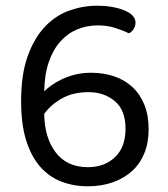

<svg xmlns="http://www.w3.org/2000/svg" viewBox="-20 -640 590 673"><path d="M455 -561Q455 -549 448.5 -538.5Q442 -528 432 -523Q410 -534 382.5 -542.5Q355 -551 323 -551Q284 -551 250.5 -537Q217 -523 191.5 -494.5Q166 -466 151 -422.5Q136 -379 135 -320Q145 -330 160.5 -341Q176 -352 196.5 -362Q217 -372 243 -378.5Q269 -385 299 -385Q343 -385 380 -372.5Q417 -360 444 -335Q471 -310 486 -273Q501 -236 501 -187Q501 -140 486 -103Q471 -66 443 -40.5Q415 -15 375.5 -1Q336 13 288 13Q238 13 195 -3.5Q152 -20 120.5 -56Q89 -92 71.5 -148.5Q54 -205 54 -285Q54 -379 77 -443Q100 -507 137.5 -546.5Q175 -586 223 -603Q271 -620 321 -620Q347 -620 371 -616Q395 -612 414 -604.5Q433 -597 444 -586Q455 -575 455 -561ZM288 -54Q346 -54 383 -89Q420 -124 420 -189Q420 -254 382.5 -285.5Q345 -317 290 -317Q236 -317 197 -295Q158 -273 135 -241Q136 -157 175.5 -105.5Q215 -54 288 -54Z"/></svg>

Font: Baloo Chettan 2
Style: Regular
Weight: 400
Designer: Maithili Shingre, Unnati Kotecha and Ek Type
Foundry: Ek Type
Version: Version 1.640;hotconv 1.0.111;makeotfexe 2.5.65597; ttfautoh